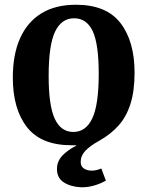

<svg xmlns="http://www.w3.org/2000/svg" viewBox="-20 -602 621 809"><path d="M400 -10Q360 12 340 33Q320 54 320 80Q320 99 333.5 108Q347 117 367 117Q377 117 387 114.5Q397 112 407 108L426 159Q404 172 375.5 180Q347 188 321 187Q278 185 249 166.5Q220 148 220 110Q220 78 242.5 54Q265 30 301 12V10Q297 10 291.5 10Q286 10 281 10Q153 10 93.5 -66.5Q34 -143 34 -275Q34 -372 64.5 -440.5Q95 -509 154 -545.5Q213 -582 300 -582Q428 -582 487.5 -505Q547 -428 547 -296Q547 -218 529.5 -163.5Q512 -109 479 -72.5Q446 -36 400 -10ZM185 -282Q185 -156 211 -101Q237 -46 289 -46Q342 -46 369 -103.5Q396 -161 396 -291Q396 -417 370.5 -471Q345 -525 292 -525Q239 -525 212 -468.5Q185 -412 185 -282Z"/></svg>

Font: Yrsa
Style: Regular
Weight: 400
Designer: Anna Giedrys (Yrsa+Rasa design), David Brezina (Yrsa art-direction, Rasa art-direction, design)
Foundry: Rosetta Type Foundry
Version: Version 2.004